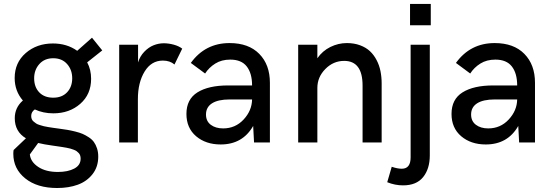

<svg xmlns="http://www.w3.org/2000/svg" viewBox="-20 -711 2753 958"><path d="M273.9 -69.3Q298.8 -65.9 315.4 -63.2Q332 -60.5 354.7 -54.9Q377.4 -49.3 392.1 -43Q406.7 -36.6 422.9 -26.1Q439 -15.6 448.5 -2.4Q458 10.7 464.1 29.3Q470.2 47.9 470.2 70.3Q470.2 121.6 441.7 158Q413.1 194.3 367.9 210.7Q322.8 227.1 265.1 227.1Q165.5 227.1 106 179.2Q46.4 131.3 46.4 56.2Q46.4 46.4 47.9 37.6L109.4 -21Q53.7 -54.2 53.7 -121.1Q53.7 -174.3 94.2 -209.5Q53.2 -256.8 53.2 -321.8Q53.2 -398.4 108.4 -446.3Q163.6 -494.1 244.1 -494.1Q314 -494.1 365.2 -457.5L439 -522.9L490.2 -459.5L415 -399.9Q434.6 -363.3 434.6 -317.9Q434.6 -240.2 380.4 -192.9Q326.2 -145.5 246.1 -145.5Q195.3 -145.5 153.8 -165Q135.7 -152.8 135.7 -132.3Q135.7 -124 138.4 -116.9Q141.1 -109.9 147.7 -104.5Q154.3 -99.1 160.2 -95Q166 -90.8 178.2 -87.2Q190.4 -83.5 198.5 -81.3Q206.5 -79.1 222.4 -76.7Q238.3 -74.2 246.8 -73Q255.4 -71.8 273.9 -69.3ZM150.4 -320.3Q150.4 -276.9 175.8 -250.2Q201.2 -223.6 245.6 -223.6Q289.6 -223.6 314.9 -250.7Q340.3 -277.8 340.3 -320.3Q340.3 -362.8 314.7 -391.6Q289.1 -420.4 245.6 -420.4Q202.1 -420.4 176.3 -391.4Q150.4 -362.3 150.4 -320.3ZM269 147Q318.8 147 350.6 130.1Q382.3 113.3 382.3 80.6Q382.3 72.3 380.1 65.2Q377.9 58.1 372.8 52.7Q367.7 47.4 362.5 43.5Q357.4 39.6 347.9 36.1Q338.4 32.7 331.3 30.5Q324.2 28.3 311.5 26.1Q298.8 23.9 290.3 22.5Q281.7 21 266.8 19Q252 17.1 243.2 15.6Q197.8 9.3 170.4 2.4L128.9 59.6Q132.8 96.7 170.7 121.8Q208.5 147 269 147Z M574.7 0V-487.8H668.9V-399.4Q678.2 -430.2 699.7 -452.6Q721.2 -475.1 746.3 -485.1Q771.5 -495.1 797.4 -495.1Q820.8 -495.1 846.4 -488.3Q872.1 -481.4 889.2 -468.3L850.6 -389.2Q828.1 -408.7 792.5 -408.7Q734.9 -408.7 701.4 -353.8Q668 -298.8 668 -216.3V0Z M1081.1 9.8Q1006.8 9.8 958.5 -31.2Q910.2 -72.3 910.2 -142.6Q910.2 -215.8 965.3 -250.2Q1020.5 -284.7 1118.7 -284.7H1237.8Q1237.8 -345.2 1211.2 -379.4Q1184.6 -413.6 1128.9 -413.6Q1085.4 -413.6 1054 -393.8Q1022.5 -374 1003.4 -344.2L932.1 -397Q1003.9 -496.1 1125.5 -496.1Q1220.7 -496.1 1273.7 -442.1Q1326.7 -388.2 1326.7 -297.9V0H1247.6L1243.2 -82.5Q1190.4 9.8 1081.1 9.8ZM1093.3 -70.3Q1154.3 -70.3 1195.6 -114.7Q1236.8 -159.2 1237.8 -214.8H1126Q1068.4 -214.8 1038.1 -195.6Q1007.8 -176.3 1007.8 -139.6Q1007.8 -106.4 1031.7 -88.4Q1055.7 -70.3 1093.3 -70.3Z M1467.8 0V-487.8H1563.5V-420.4Q1588.9 -457 1628.4 -476.6Q1668 -496.1 1710.9 -496.1Q1747.1 -496.1 1776.6 -485.1Q1806.2 -474.1 1825.9 -455.6Q1845.7 -437 1859.1 -411.1Q1872.6 -385.3 1878.4 -356.2Q1884.3 -327.1 1884.3 -294.9V0H1789.1V-284.2Q1789.1 -407.2 1697.3 -407.2Q1643.1 -407.2 1603.3 -366.7Q1563.5 -326.2 1563.5 -272.5V0Z M2025.9 -585V-691.4H2129.4V-585ZM1991.2 213.9Q1950.7 213.9 1912.1 198.2L1934.6 121.1Q1962.9 130.9 1984.9 130.9Q2028.8 130.9 2028.8 74.2V-487.8H2124.5V64Q2124.5 131.3 2091.3 172.6Q2058.1 213.9 1991.2 213.9Z M2403.8 9.8Q2329.6 9.8 2281.2 -31.2Q2232.9 -72.3 2232.9 -142.6Q2232.9 -215.8 2288.1 -250.2Q2343.3 -284.7 2441.4 -284.7H2560.5Q2560.5 -345.2 2533.9 -379.4Q2507.3 -413.6 2451.7 -413.6Q2408.2 -413.6 2376.7 -393.8Q2345.2 -374 2326.2 -344.2L2254.9 -397Q2326.7 -496.1 2448.2 -496.1Q2543.5 -496.1 2596.4 -442.1Q2649.4 -388.2 2649.4 -297.9V0H2570.3L2565.9 -82.5Q2513.2 9.8 2403.8 9.8ZM2416 -70.3Q2477.1 -70.3 2518.3 -114.7Q2559.6 -159.2 2560.5 -214.8H2448.7Q2391.1 -214.8 2360.8 -195.6Q2330.6 -176.3 2330.6 -139.6Q2330.6 -106.4 2354.5 -88.4Q2378.4 -70.3 2416 -70.3Z"/></svg>

Font: HK Grotesk Medium
Style: Regular
Weight: 500
Designer: Alfredo Marco Pradil and Stefan Peev
Foundry: Hanken Design Co.
Version: Version 1.045;PS 001.045;hotconv 1.0.88;makeotf.lib2.5.64775